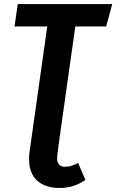

<svg xmlns="http://www.w3.org/2000/svg" viewBox="-20 -712 576 951"><path d="M506 -581H353L271 0H132L214 -581H52L68 -692H536ZM124 77Q124 56 126 44L132 0H271L264 56Q263 61 263 71Q263 114 302 114Q320 114 332.5 110Q345 106 367 95L403 179Q347 219 276 219Q204 219 164 182.5Q124 146 124 77Z"/></svg>

Font: Fira Sans Condensed SemiBold
Style: Italic
Weight: 600
Width: 3
Italic angle: -8°
Designer: bBox Type GmbH & Carrois Corporate GbR & Edenspiekermann AG
Foundry: bBox Type GmbH & Carrois Corporate GbR & Edenspiekermann AG
Version: Version 4.301